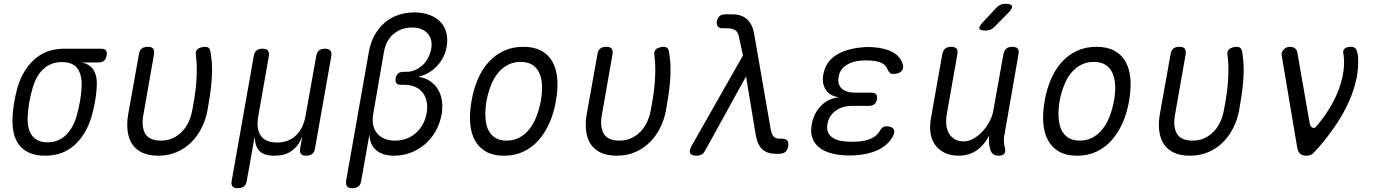

<svg xmlns="http://www.w3.org/2000/svg" viewBox="-20 -805 7240 1005"><path d="M496 -478H407Q453 -469 472 -434.5Q491 -400 486 -345Q484 -308 477 -271Q470 -234 460 -197Q433 -104 371.5 -47Q310 10 216 10Q169 10 135 -4.5Q101 -19 80 -46.5Q59 -74 51 -112.5Q43 -151 46 -197Q48 -234 54.5 -271Q61 -308 71 -345Q98 -438 160 -494Q222 -550 316 -550H509Q527 -550 534.5 -541Q542 -532 538 -514Q535 -496 524.5 -487Q514 -478 496 -478ZM229 -60Q257 -60 281 -69.5Q305 -79 324 -97Q343 -115 357.5 -140.5Q372 -166 381 -197Q391 -234 398 -271Q405 -308 407 -345Q411 -409 387 -444.5Q363 -480 303 -480Q247 -480 208 -444.5Q169 -409 151 -345Q140 -308 133.5 -271Q127 -234 125 -197Q121 -133 147 -96.5Q173 -60 229 -60Z M707 -520Q710 -541 721.5 -550.5Q733 -560 753 -560Q774 -560 781.5 -550.5Q789 -541 786 -520L731 -207Q725 -176 727 -151Q729 -126 739 -107.5Q749 -89 769.5 -79Q790 -69 822 -69Q858 -69 886 -82.5Q914 -96 934.5 -118Q955 -140 968 -168.5Q981 -197 986 -227Q994 -268 999.5 -304Q1005 -340 1007.5 -375Q1010 -410 1010 -445.5Q1010 -481 1005 -520Q1005 -523 1004.5 -526Q1004 -529 1005 -531Q1008 -547 1023.5 -553.5Q1039 -560 1052 -560Q1063 -560 1068.5 -557Q1074 -554 1077 -548.5Q1080 -543 1081.5 -536Q1083 -529 1084 -520Q1090 -482 1090 -446.5Q1090 -411 1087 -375.5Q1084 -340 1078.5 -303.5Q1073 -267 1066 -227Q1057 -179 1035.5 -136Q1014 -93 981.5 -60.5Q949 -28 905.5 -9Q862 10 808 10Q758 10 724.5 -6Q691 -22 672 -50.5Q653 -79 648 -119.5Q643 -160 651 -207Z M1225 180Q1205 180 1197 170.5Q1189 161 1193 140L1308 -510Q1311 -531 1322.5 -540.5Q1334 -550 1354.5 -550Q1375 -550 1382.5 -540.5Q1390 -531 1387 -510L1332 -197Q1320 -131 1345 -95Q1370 -59 1429.5 -59Q1489 -59 1528 -95Q1567 -131 1579 -197L1635 -510Q1638 -531 1649.5 -540.5Q1661 -550 1681 -550Q1701 -550 1709 -540.5Q1717 -531 1714 -510L1629 -29Q1626 -9 1614 0.5Q1602 10 1582.5 10Q1563 10 1555.5 0.5Q1548 -9 1551 -29L1560 -78Q1562 -88 1561 -88Q1561 -88 1561 -88Q1560 -88 1557 -79Q1539 -37 1504.5 -13.5Q1470 10 1416.5 10Q1363 10 1339.5 -13.5Q1316 -37 1314 -79L1313 -88L1311 -78L1272 140Q1269 161 1257.5 170.5Q1246 180 1225 180Z M1824 180Q1804 180 1796.5 170.5Q1789 161 1792 140L1911 -535Q1920 -584 1941.5 -622Q1963 -660 1994 -686.5Q2025 -713 2064.5 -726.5Q2104 -740 2149 -740Q2193 -740 2228 -727Q2263 -714 2285.5 -690.5Q2308 -667 2316.5 -633.5Q2325 -600 2318 -560Q2308 -503 2268.5 -460.5Q2229 -418 2175 -405L2174 -402Q2207 -397 2232 -380Q2257 -363 2272.5 -337.5Q2288 -312 2293 -278.5Q2298 -245 2292 -208Q2283 -159 2260.5 -119Q2238 -79 2205 -50.5Q2172 -22 2130.5 -6Q2089 10 2043 10Q1982 10 1948 -20Q1914 -50 1914 -103L1871 140Q1868 161 1856.5 170.5Q1845 180 1824 180ZM2091 -429H2109Q2131 -429 2152 -438Q2173 -447 2190.5 -462.5Q2208 -478 2220 -500.5Q2232 -523 2237 -549Q2246 -598 2218.5 -629.5Q2191 -661 2136 -661Q2081 -661 2041 -628Q2001 -595 1990 -535L1934 -211Q1922 -145 1954 -107Q1986 -69 2048 -69Q2079 -69 2106.5 -79Q2134 -89 2155.5 -107.5Q2177 -126 2192 -152.5Q2207 -179 2213 -212Q2219 -245 2213.5 -272.5Q2208 -300 2193 -319.5Q2178 -339 2153.5 -350Q2129 -361 2098 -361H2079Q2062 -361 2055 -369.5Q2048 -378 2051 -395Q2054 -412 2064 -420.5Q2074 -429 2091 -429Z M2618 10Q2562 10 2524.5 -11Q2487 -32 2466 -70Q2445 -108 2441 -160.5Q2437 -213 2448 -276Q2459 -339 2481.5 -391Q2504 -443 2538 -480.5Q2572 -518 2617.5 -539Q2663 -560 2720 -560Q2776 -560 2814 -539Q2852 -518 2872.5 -480.5Q2893 -443 2897 -391Q2901 -339 2890 -277Q2879 -213 2855.5 -160.5Q2832 -108 2798 -70Q2764 -32 2719 -11Q2674 10 2618 10ZM2632 -69Q2668 -69 2697 -84Q2726 -99 2748.5 -126Q2771 -153 2786.5 -191.5Q2802 -230 2811 -277Q2819 -322 2817 -359.5Q2815 -397 2802.5 -424Q2790 -451 2766 -466Q2742 -481 2705 -481Q2669 -481 2639.5 -466Q2610 -451 2587.5 -424Q2565 -397 2550 -359Q2535 -321 2526 -275Q2519 -229 2521 -191Q2523 -153 2535.5 -126Q2548 -99 2572 -84Q2596 -69 2632 -69Z M3107 -520Q3110 -541 3121.5 -550.5Q3133 -560 3153 -560Q3174 -560 3181.5 -550.5Q3189 -541 3186 -520L3131 -207Q3125 -176 3127 -151Q3129 -126 3139 -107.5Q3149 -89 3169.5 -79Q3190 -69 3222 -69Q3258 -69 3286 -82.5Q3314 -96 3334.5 -118Q3355 -140 3368 -168.5Q3381 -197 3386 -227Q3394 -268 3399.5 -304Q3405 -340 3407.5 -375Q3410 -410 3410 -445.5Q3410 -481 3405 -520Q3405 -523 3404.5 -526Q3404 -529 3405 -531Q3408 -547 3423.5 -553.5Q3439 -560 3452 -560Q3463 -560 3468.5 -557Q3474 -554 3477 -548.5Q3480 -543 3481.5 -536Q3483 -529 3484 -520Q3490 -482 3490 -446.5Q3490 -411 3487 -375.5Q3484 -340 3478.5 -303.5Q3473 -267 3466 -227Q3457 -179 3435.5 -136Q3414 -93 3381.5 -60.5Q3349 -28 3305.5 -9Q3262 10 3208 10Q3158 10 3124.5 -6Q3091 -22 3072 -50.5Q3053 -79 3048 -119.5Q3043 -160 3051 -207Z M3671 -17Q3664 -3 3653 3.5Q3642 10 3627 10Q3599 10 3592.5 -3Q3586 -16 3601 -43L3869 -515L3847 -616Q3842 -639 3826.5 -648Q3811 -657 3787 -657H3763Q3745 -657 3737.5 -666.5Q3730 -676 3732 -694Q3736 -712 3747 -721Q3758 -730 3776 -730H3813Q3863 -730 3891 -703.5Q3919 -677 3927 -631L4014 -129Q4019 -100 4030 -89.5Q4041 -79 4061 -79H4073Q4093 -79 4101 -69.5Q4109 -60 4106 -40Q4102 -19 4090.5 -9.5Q4079 0 4059 0H4043Q3995 0 3969.5 -24Q3944 -48 3935 -103L3885 -405Z M4705 -469Q4709 -458 4707 -448.5Q4705 -439 4698 -432Q4691 -425 4680 -421.5Q4669 -418 4655 -418Q4650 -418 4646 -419Q4642 -420 4638.5 -423Q4635 -426 4631.5 -431Q4628 -436 4625 -443Q4619 -463 4596 -474.5Q4573 -486 4537 -488Q4525 -489 4513.5 -489Q4502 -489 4490 -488Q4441 -485 4408.5 -463.5Q4376 -442 4370 -403Q4362 -365 4385 -342.5Q4408 -320 4456 -320H4542Q4559 -320 4566 -311.5Q4573 -303 4570 -285Q4567 -268 4557 -259.5Q4547 -251 4529 -251H4442Q4389 -251 4354 -225.5Q4319 -200 4311 -155Q4304 -113 4331 -90Q4358 -67 4411 -64Q4424 -63 4438.5 -63Q4453 -63 4467 -64Q4509 -66 4539 -79.5Q4569 -93 4584 -118Q4588 -125 4592 -130Q4596 -135 4600 -138Q4604 -141 4609 -142.5Q4614 -144 4620 -144Q4634 -144 4643.5 -140Q4653 -136 4657.5 -129.5Q4662 -123 4661 -113.5Q4660 -104 4654 -92Q4629 -46 4577.5 -21Q4526 4 4454 8Q4441 9 4426.5 9Q4412 9 4398 8Q4353 5 4318.5 -6.5Q4284 -18 4261.5 -38.5Q4239 -59 4230.5 -88.5Q4222 -118 4229 -154Q4240 -214 4278.5 -252.5Q4317 -291 4374 -296Q4327 -300 4304 -333Q4281 -366 4289 -413Q4295 -448 4312.5 -474Q4330 -500 4358 -517.5Q4386 -535 4422.5 -545Q4459 -555 4503 -558Q4514 -559 4526 -559Q4538 -559 4549 -558Q4613 -554 4653.5 -531.5Q4694 -509 4705 -469Z M5208 10Q5187 10 5176.5 0Q5166 -10 5161 -30Q5157 -46 5156.5 -62.5Q5156 -79 5158 -96Q5133 -47 5093 -18.5Q5053 10 4998 10Q4958 10 4927.5 -4Q4897 -18 4877.5 -43Q4858 -68 4851.5 -103Q4845 -138 4852 -181L4912 -520Q4916 -541 4927.5 -550.5Q4939 -560 4959 -560Q4979 -560 4987 -550.5Q4995 -541 4991 -520L4935 -203Q4931 -176 4933.5 -151Q4936 -126 4947 -107Q4958 -88 4977 -76.5Q4996 -65 5024 -65Q5051 -65 5077.5 -80.5Q5104 -96 5125 -119.5Q5146 -143 5160.5 -171Q5175 -199 5179 -224L5232 -520Q5236 -541 5247.5 -550.5Q5259 -560 5279 -560Q5299 -560 5307 -550.5Q5315 -541 5311 -520L5237 -96Q5234 -80 5235 -63Q5236 -46 5240 -30Q5245 -10 5236.5 0Q5228 10 5208 10ZM5188 -667Q5177 -655 5165 -650Q5153 -645 5139 -645Q5110 -645 5106.5 -655.5Q5103 -666 5125 -689L5192 -761Q5202 -773 5214.5 -779Q5227 -785 5242 -785Q5273 -785 5277 -773.5Q5281 -762 5258 -738Z M5618 10Q5562 10 5524.5 -11Q5487 -32 5466 -70Q5445 -108 5441 -160.5Q5437 -213 5448 -276Q5459 -339 5481.5 -391Q5504 -443 5538 -480.5Q5572 -518 5617.5 -539Q5663 -560 5720 -560Q5776 -560 5814 -539Q5852 -518 5872.5 -480.5Q5893 -443 5897 -391Q5901 -339 5890 -277Q5879 -213 5855.5 -160.5Q5832 -108 5798 -70Q5764 -32 5719 -11Q5674 10 5618 10ZM5632 -69Q5668 -69 5697 -84Q5726 -99 5748.5 -126Q5771 -153 5786.5 -191.5Q5802 -230 5811 -277Q5819 -322 5817 -359.5Q5815 -397 5802.5 -424Q5790 -451 5766 -466Q5742 -481 5705 -481Q5669 -481 5639.5 -466Q5610 -451 5587.5 -424Q5565 -397 5550 -359Q5535 -321 5526 -275Q5519 -229 5521 -191Q5523 -153 5535.5 -126Q5548 -99 5572 -84Q5596 -69 5632 -69Z M6107 -520Q6110 -541 6121.5 -550.5Q6133 -560 6153 -560Q6174 -560 6181.5 -550.5Q6189 -541 6186 -520L6131 -207Q6125 -176 6127 -151Q6129 -126 6139 -107.5Q6149 -89 6169.5 -79Q6190 -69 6222 -69Q6258 -69 6286 -82.5Q6314 -96 6334.5 -118Q6355 -140 6368 -168.5Q6381 -197 6386 -227Q6394 -268 6399.5 -304Q6405 -340 6407.5 -375Q6410 -410 6410 -445.5Q6410 -481 6405 -520Q6405 -523 6404.5 -526Q6404 -529 6405 -531Q6408 -547 6423.5 -553.5Q6439 -560 6452 -560Q6463 -560 6468.5 -557Q6474 -554 6477 -548.5Q6480 -543 6481.5 -536Q6483 -529 6484 -520Q6490 -482 6490 -446.5Q6490 -411 6487 -375.5Q6484 -340 6478.5 -303.5Q6473 -267 6466 -227Q6457 -179 6435.5 -136Q6414 -93 6381.5 -60.5Q6349 -28 6305.5 -9Q6262 10 6208 10Q6158 10 6124.5 -6Q6091 -22 6072 -50.5Q6053 -79 6048 -119.5Q6043 -160 6051 -207Z M6770 -33 6689 -514Q6687 -523 6690 -531Q6693 -539 6699 -545.5Q6705 -552 6713.5 -556Q6722 -560 6732 -560Q6748 -560 6758.5 -552Q6769 -544 6771 -529L6835 -162Q6839 -143 6849.5 -137Q6860 -131 6871 -144Q6909 -189 6939 -238Q6969 -287 6987.5 -336.5Q7006 -386 7012.5 -435Q7019 -484 7011 -529Q7010 -537 7013 -543Q7016 -549 7021.5 -553Q7027 -557 7035 -558.5Q7043 -560 7051 -560Q7072 -560 7079 -546Q7086 -532 7088 -514Q7093 -455 7080.5 -394.5Q7068 -334 7041 -273.5Q7014 -213 6973.5 -152.5Q6933 -92 6882 -33Q6866 -15 6853.5 -2.5Q6841 10 6818 10Q6796 10 6784.5 -1Q6773 -12 6770 -33Z"/></svg>

Font: Maple Mono NL Light
Style: Italic
Weight: 300
Italic angle: -10°
Monospace: yes
Designer: subframe7536
Version: Version 7.000